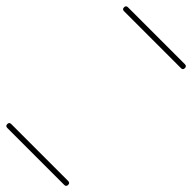

<svg xmlns="http://www.w3.org/2000/svg" viewBox="-301 -613 1035 1035"><g transform="rotate(45 217.0 -95.0)"><path d="M0 -555Q109 -555 217.5 -555Q326 -555 434 -555Q449 -555 449 -540Q449 -525 434 -525Q326 -525 217.5 -525Q109 -525 0 -525Q-15 -525 -15 -540Q-15 -555 0 -555ZM0 335Q109 335 217.5 335Q326 335 434 335Q449 335 449 350Q449 365 434 365Q326 365 217.5 365Q109 365 0 365Q-15 365 -15 350Q-15 335 0 335Z"/></g></svg>

Font: FRB American Cursive Just Guidelines
Style: Italic
Weight: 400
Italic angle: -25°
Version: Version 2.0;Modular Font Editor K font №1